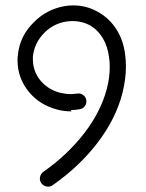

<svg xmlns="http://www.w3.org/2000/svg" viewBox="-20 -660 540 712"><path d="M243 -252 245 -247Q216 -247 191 -254Q128 -271 89 -317Q45 -369 45 -437Q45 -447 46 -453Q52 -526 107 -579Q153 -625 218 -637Q234 -640 251 -640Q301 -640 343 -616Q388 -591 415 -546Q438 -507 444 -458Q447 -436 447 -413Q447 -367 434 -315Q410 -220 342 -131Q275 -43 175 27Q165 34 152.5 31.5Q140 29 133 19Q126 9 128.5 -3.5Q131 -16 141 -23Q231 -86 294 -168Q354 -247 376 -330Q387 -372 387 -412Q387 -432 384 -450Q379 -488 362 -517Q344 -548 314 -566Q284 -582 249 -582Q241 -582 225 -580Q178 -572 145 -539Q107 -501 102 -450V-440Q102 -394 132 -359Q160 -327 203 -316Q225 -311 242 -311Q250 -311 266 -313Q278 -315 288 -308Q298 -301 300 -289Q302 -277 295 -267Q288 -257 276 -255Q260 -252 243 -252Z"/></svg>

Font: Beon
Style: Medium
Weight: 500
Designer: BSozoo
Foundry: BSozoo
Version: Version 001.000